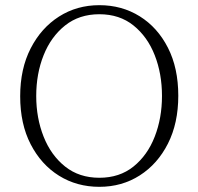

<svg xmlns="http://www.w3.org/2000/svg" viewBox="-20 -708 767 742"><path d="M364 14Q277 14 208 -29Q139 -72 98.5 -150.5Q58 -229 58 -336Q58 -442 98.5 -521Q139 -600 208 -644Q277 -688 364 -688Q451 -688 520 -645Q589 -602 629 -523.5Q669 -445 669 -338Q669 -232 629 -153Q589 -74 520 -30Q451 14 364 14ZM364 -21Q442 -21 496 -64.5Q550 -108 578 -180Q606 -252 606 -337Q606 -423 578 -494.5Q550 -566 496 -609.5Q442 -653 364 -653Q286 -653 231.5 -609.5Q177 -566 148.5 -494.5Q120 -423 120 -337Q120 -252 148.5 -180Q177 -108 231.5 -64.5Q286 -21 364 -21Z"/></svg>

Font: Source Serif 4 SmText Light
Style: Regular
Weight: 300
Designer: Frank Grießhammer
Foundry: Adobe
Version: Version 4.005;hotconv 1.1.0;makeotfexe 2.6.0